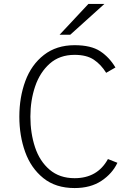

<svg xmlns="http://www.w3.org/2000/svg" viewBox="-20 -941 682 973"><path d="M78 -350Q78 -448 108.5 -530.5Q139 -613 202.5 -662.5Q266 -712 358 -712Q441 -712 487.5 -681.5Q534 -651 565 -599L518 -572Q492 -614 455.5 -638.5Q419 -663 358 -663Q282 -663 232 -618.5Q182 -574 158 -503Q134 -432 134 -350Q134 -266 157.5 -195Q181 -124 231.5 -81Q282 -38 358 -38Q474 -38 527 -135L575 -116Q549 -61 494 -24.5Q439 12 358 12Q262 12 199.5 -38.5Q137 -89 107.5 -171Q78 -253 78 -350ZM428 -921H509L336 -765H282Z"/></svg>

Font: Overpass ExtraLight
Style: Regular
Weight: 200
Designer: Delve Withrington, Thomas Jockin
Foundry: Delve Fonts
Version: Version 3.000;DELV;Overpass